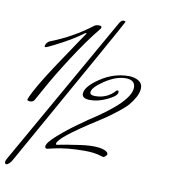

<svg xmlns="http://www.w3.org/2000/svg" viewBox="-117 -757 820 931"><g transform="rotate(10 292.5 -292.0)"><path d="M313 -626Q255 -555 191.5 -456.5Q128 -358 94 -295L59 -232Q52 -220 37.5 -220Q23 -220 23 -227Q43 -287 187 -498Q215 -539 232 -565L250 -591Q250 -593 247 -593L243 -592Q189 -551 102 -508L75 -495Q68 -492 64 -492Q60 -492 61 -498Q63 -511 78 -522Q190 -565 283 -637Q291 -641 303.5 -641Q316 -641 316 -634Q316 -630 313 -626ZM452 -338Q452 -320 407.5 -298.5Q363 -277 323 -277Q283 -277 283 -301Q283 -336 348.5 -380Q414 -424 488 -424Q516 -424 536 -412Q556 -400 556 -377.5Q556 -355 543 -331.5Q530 -308 515 -290.5Q500 -273 470 -249.5Q440 -226 424.5 -215Q409 -204 376 -183Q197 -69 197 -40Q197 -35 199.5 -35Q202 -35 214 -37.5Q226 -40 245.5 -43.5Q265 -47 288 -50Q342 -59 376 -59Q410 -59 430.5 -51.5Q451 -44 451 -33Q451 -28 444 -22Q437 -16 433 -16L422 -19Q389 -30 340 -30Q253 -30 188 -15L167 -10Q159 -8 158 -8Q148 -8 148 -18Q148 -36 194 -76.5Q240 -117 286 -149L331 -181Q522 -303 522 -373Q522 -411 475 -411Q428 -411 373 -374.5Q318 -338 318 -314Q318 -300 343 -300Q402 -300 440 -343Q443 -346 447.5 -346Q452 -346 452 -338ZM4 75Q0 83 -8.5 91.5Q-17 100 -22 100Q-31 100 -31 90Q-31 84 -24.5 72.5Q-18 61 184.5 -295.5Q387 -652 396 -668Q405 -684 415.5 -684Q426 -684 426 -679.5Q426 -675 4 75Z"/></g></svg>

Font: Mr De Haviland
Style: Regular
Weight: 400
Designer: Alejandro Paul
Foundry: Alejandro Paul
Version: Version 1.000